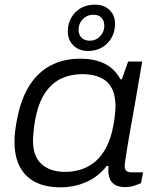

<svg xmlns="http://www.w3.org/2000/svg" viewBox="-20 -789 663 821"><path d="M239 12Q176 12 132 -10Q88 -32 65 -75.5Q42 -119 42 -184Q42 -207 45 -230.5Q48 -254 53 -279Q70 -368 107 -425Q144 -482 198.5 -510Q253 -538 323 -538Q364 -538 397 -528.5Q430 -519 454.5 -499.5Q479 -480 495 -450H501L528 -526H588L568 -409Q562 -373 554.5 -331Q547 -289 539.5 -247Q532 -205 526 -169Q520 -133 516.5 -108.5Q513 -84 513 -78Q513 -65 520.5 -58.5Q528 -52 543 -52H592L583 -6Q572 -1 554 5Q536 11 514 11Q483 11 465.5 -3Q448 -17 445 -42Q443 -50 443 -59Q443 -68 444 -78L437 -80Q400 -33 348.5 -10.5Q297 12 239 12ZM259 -54Q293 -54 325.5 -64Q358 -74 386 -97Q414 -120 434.5 -159Q455 -198 465 -254Q469 -275 470.5 -289Q472 -303 473 -314.5Q474 -326 474 -335Q474 -382 457.5 -412.5Q441 -443 409 -457.5Q377 -472 332 -472Q283 -472 242 -453Q201 -434 172 -390.5Q143 -347 130 -274Q126 -251 124.5 -235.5Q123 -220 122 -209Q121 -198 121 -188Q121 -120 158 -87Q195 -54 259 -54ZM356 -571Q318 -571 294 -594.5Q270 -618 270 -654Q270 -703 302 -736Q334 -769 387 -769Q425 -769 448.5 -746Q472 -723 472 -688Q472 -655 457.5 -628.5Q443 -602 417 -586.5Q391 -571 356 -571ZM363 -615Q382 -615 396 -624Q410 -633 418 -647.5Q426 -662 426 -679Q426 -700 414 -713Q402 -726 380 -726Q361 -726 346.5 -717Q332 -708 324 -693.5Q316 -679 316 -661Q316 -640 329 -627.5Q342 -615 363 -615Z"/></svg>

Font: Archivo SemiExpanded Light
Style: Italic
Weight: 300
Width: 6
Italic angle: -10°
Designer: Hector Gatti
Foundry: Omnibus-Type
Version: Version 2.001